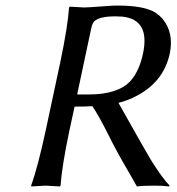

<svg xmlns="http://www.w3.org/2000/svg" viewBox="-20 -672 639 695"><path d="M397.5 -612.8Q329.6 -612.8 316.4 -588.4Q312.5 -580.6 310.1 -568.8L259.3 -330.1H302.2Q408.7 -330.1 453.6 -380.4Q484.4 -416 497.6 -478Q523.9 -601.1 422.9 -611.8Q411.1 -612.8 397.5 -612.8ZM250 -286.1 231.4 -200.2Q204.1 -70.8 199.2 0L196.3 2.9Q194.3 2.9 146 0L93.3 2.9L92.8 0Q117.2 -68.8 145.5 -200.2L197.8 -444.8Q225.1 -574.2 230 -645L232.9 -647.9Q234.9 -647.9 283.2 -645Q298.8 -645 349.1 -648.9Q392.6 -652.3 404.8 -651.9Q503.4 -651.9 543.9 -625.5Q558.1 -615.7 568.4 -604Q609.9 -553.2 594.7 -479Q572.3 -373.5 469.2 -322.3Q464.4 -319.8 460.4 -317.9Q434.1 -305.7 408.7 -299.8Q510.3 -119.1 527.3 -91.3Q568.8 -25.4 594.2 0L591.3 2.9Q570.8 0 540 0Q495.1 0 475.6 2.9Q470.2 -7.3 449.2 -43.5Q398.9 -129.4 376.5 -175.8Q339.8 -249.5 314.5 -287.6Q285.6 -286.1 250 -286.1Z"/></svg>

Font: Linux Biolinum Capitals O
Style: Italic Samll Caps
Weight: 400
Italic angle: -12°
Designer: Philipp H. Poll
Foundry: Philipp H. Poll
Version: Version 0.6.2